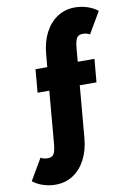

<svg xmlns="http://www.w3.org/2000/svg" viewBox="-184 -945 878 1290"><g transform="rotate(-10 255.0 -300.0)"><path d="M88.5 275.5Q155.5 275.5 207.5 241.8Q259.5 208 292 146.5Q324.5 85 332 1.5L363 -354H477L491 -512H377L384 -594Q388.5 -650.5 400.5 -670.8Q412.5 -691 441.5 -691Q469 -691 490.5 -679L575.5 -824Q547.5 -847.5 505.8 -861.2Q464 -875 420.5 -875Q354 -875 301.8 -841.2Q249.5 -807.5 217 -746Q184.5 -684.5 177 -601L169 -512H89L75 -354H155L125 -5.5Q120.5 51 108.5 71.2Q96.5 91.5 67.5 91.5Q40 91.5 18.5 79.5L-66.5 224.5Q-38.5 248 3.2 261.8Q45 275.5 88.5 275.5Z"/></g></svg>

Font: Spartan Black
Style: Regular
Weight: 900
Designer: Matt Bailey, Mirko Velimirovic
Foundry: Matt Bailey
Version: Version 1.003; ttfautohint (v1.8.3)